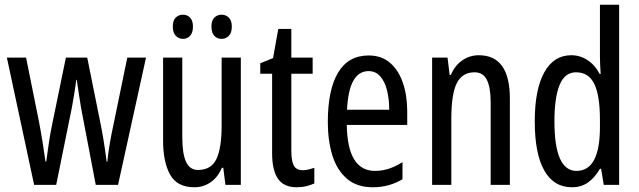

<svg xmlns="http://www.w3.org/2000/svg" viewBox="-20 -780 2696 810"><path d="M322 -325Q317 -354 312.5 -384.5Q308 -415 304 -443H302Q298 -414 293 -383Q288 -352 283 -325L217 0H124L9 -537H90L144 -269Q152 -228 159 -184.5Q166 -141 172 -98H175Q180 -134 186 -176Q192 -218 202 -265L258 -537H348L403 -264Q409 -236 416 -194Q423 -152 430 -98H433Q436 -138 450 -212L517 -537H596L478 0H384Z M996 -537V0H931L922 -72H916Q899 -32 868.5 -11Q838 10 800 10Q727 10 697.5 -43.5Q668 -97 668 -187V-537H749V-202Q749 -131 765 -97Q781 -63 815 -63Q871 -63 893 -109Q915 -155 915 -251V-537ZM709 -668Q709 -694 721.5 -706Q734 -718 752 -718Q770 -718 782 -705.5Q794 -693 794 -668Q794 -642 782 -629Q770 -616 752 -616Q734 -616 721.5 -629Q709 -642 709 -668ZM872 -668Q872 -694 884.5 -706Q897 -718 915 -718Q933 -718 945.5 -705.5Q958 -693 958 -668Q958 -642 945.5 -629Q933 -616 915 -616Q896 -616 884 -629Q872 -642 872 -668Z M1258 -62Q1270 -62 1282 -65Q1294 -68 1306 -72V-6Q1290 1 1272 5.5Q1254 10 1231 10Q1178 10 1153 -25.5Q1128 -61 1128 -133V-469H1078V-513L1132 -535L1154 -658H1209V-537H1299V-469H1209V-143Q1209 -103 1219 -82.5Q1229 -62 1258 -62Z M1535 -546Q1590 -546 1626 -514.5Q1662 -483 1680 -429.5Q1698 -376 1698 -309V-253H1443Q1446 -59 1562 -59Q1591 -59 1619.5 -68Q1648 -77 1678 -96V-24Q1622 10 1553 10Q1485 10 1443 -26.5Q1401 -63 1382 -125Q1363 -187 1363 -265Q1363 -402 1406.5 -474Q1450 -546 1535 -546ZM1535 -480Q1494 -480 1471 -440Q1448 -400 1444 -317H1622Q1622 -361 1613 -398Q1604 -435 1584.5 -457.5Q1565 -480 1535 -480Z M2000 -547Q2131 -547 2131 -364V0H2050V-348Q2050 -411 2034 -443Q2018 -475 1982 -475Q1930 -475 1907 -429Q1884 -383 1884 -279V0H1803V-537H1868L1877 -464H1882Q1899 -504 1930.5 -525.5Q1962 -547 2000 -547Z M2393 10Q2316 10 2276 -61Q2236 -132 2236 -268Q2236 -402 2276 -474.5Q2316 -547 2390 -547Q2427 -547 2458.5 -526.5Q2490 -506 2510 -468H2514Q2511 -513 2511 -542V-760H2592V0H2527L2516 -68H2511Q2489 -30 2460.5 -10Q2432 10 2393 10ZM2412 -59Q2511 -59 2511 -244V-274Q2511 -378 2487 -426.5Q2463 -475 2410 -475Q2363 -475 2341 -422Q2319 -369 2319 -268Q2319 -59 2412 -59Z"/></svg>

Font: Noto Sans Sinhala UI ExtraCondensed
Style: Regular
Weight: 400
Width: 2
Designer: Jelle Bosma - Monotype Design Team
Foundry: Monotype Imaging Inc.
Version: Version 2.006; ttfautohint (v1.8.4.7-5d5b)